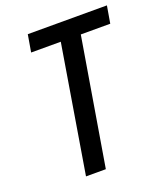

<svg xmlns="http://www.w3.org/2000/svg" viewBox="-136 -827 788 919"><g transform="rotate(-20 258.5 -367.5)"><path d="M143 0 250 -647H99L114 -735H517L502 -647H352L244 0Z"/></g></svg>

Font: Iosevka SS04 Semibold Oblique
Style: Regular
Weight: 600
Italic angle: -9°
Monospace: yes
Designer: Belleve Invis
Foundry: Belleve Invis
Version: Version 19.0.0; ttfautohint (v1.8.4)